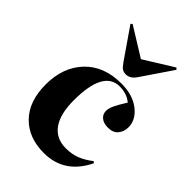

<svg xmlns="http://www.w3.org/2000/svg" viewBox="-236 -895 1008 1008"><g transform="rotate(45 267.5 -391.0)"><path d="M297.9 -582Q281.2 -582 270 -589.8Q258.8 -597.7 243.2 -620.1L127.9 -787.1L136.2 -794.9L297.9 -694.8L460.9 -795.9L469.2 -787.1L353 -616.2Q330.1 -582 297.9 -582ZM286.1 14.2Q171.4 14.2 104.7 -54.9Q38.1 -124 38.1 -247.1Q38.1 -375.5 112.5 -453.9Q187 -532.2 315.9 -532.2Q400.9 -532.2 452.9 -491.5Q504.9 -450.7 504.9 -396Q504.9 -363.3 486.1 -340.6Q467.3 -317.9 429.2 -317.9Q397 -317.9 378.4 -333.3Q359.9 -348.6 359.9 -374Q359.9 -391.6 370.6 -415Q381.3 -438.5 410.2 -484.9Q373.5 -515.1 320.8 -515.1Q201.2 -515.1 201.2 -293Q201.2 -190.9 239.3 -137.9Q277.3 -85 350.1 -85Q395.5 -85 430.9 -99.4Q466.3 -113.8 501 -141.1L509.8 -133.8Q437.5 14.2 286.1 14.2Z"/></g></svg>

Font: Display Regular
Style: Bold
Weight: 700
Designer: Latin by Veronika Burian and Jose Scaglione. Greek by Irene Vlachou. Cyrillic by Vera Evstafieva.
Foundry: TypeTogether
Version: Version 3.002